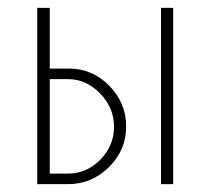

<svg xmlns="http://www.w3.org/2000/svg" viewBox="-20 -470 538 490"><path d="M391 -450H422V0H391ZM75 -450H107V-295H156Q216 -295 259 -251Q302 -207 302 -147Q302 -87 258 -43.5Q214 0 153 0H75ZM107 -268V-27H154Q201 -27 236 -62.5Q271 -98 271 -146.5Q271 -195 235.5 -231.5Q200 -268 154 -268Z"/></svg>

Font: Poiret One
Style: Regular
Weight: 400
Designer: Denis Masharov
Foundry: Denis Masharov
Version: Version 1.001